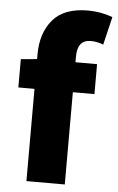

<svg xmlns="http://www.w3.org/2000/svg" viewBox="-56 -852 546 891"><g transform="rotate(5 216.5 -406.5)"><path d="M432.6 -793 401.4 -662.1Q371.1 -673.8 342.8 -673.8Q280.3 -673.8 280.3 -595.7V-569.3H380.9V-429.7H280.3V0H101.6V-429.7H26.4V-561.5L101.6 -568.4V-590.8Q101.6 -689.5 153.8 -751.5Q206.1 -813.5 317.4 -813.5Q377 -813.5 432.6 -793Z"/></g></svg>

Font: Bpmf Zihi Sans Heavy
Style: Heavy
Weight: 900
Foundry: But Ko
Version: Version 1.320